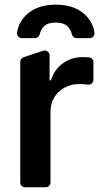

<svg xmlns="http://www.w3.org/2000/svg" viewBox="-20 -796 437 816"><path d="M66.1 -20.6V-533.4Q66.1 -540.1 70 -545.5Q73.9 -550.8 80.3 -552.9L163.4 -580.3Q166.5 -581.3 170.1 -581.3Q178.6 -581.3 184.7 -575.3Q190.7 -569.2 190.7 -560.7V-454.5H196.4Q211.3 -501.8 247.9 -527.3Q283.7 -553.3 331 -553.3Q342 -553.3 355.1 -552.2H358Q366.1 -551.8 371.6 -545.8Q377.1 -539.8 377.1 -531.6V-457Q377.1 -447.4 370 -441.2Q362.9 -435 353.3 -436.4H351.6Q335.2 -438.9 317.5 -438.9Q282 -438.9 254.6 -423.7Q226.6 -408.7 210.6 -382.1Q194.6 -355.5 194.6 -320.7V-20.6Q194.6 -12.1 188.6 -6Q182.5 0 174 0H87Q78.1 0 72.1 -6Q66.1 -12.1 66.1 -20.6ZM148.8 -650.2Q152.7 -666.5 162.6 -679.7Q178.6 -699.9 217.3 -699.9Q254.6 -699.9 270.6 -680Q281.6 -666.9 285.5 -650.2Q287.3 -643.1 292.8 -638.5Q298.3 -633.9 305.8 -633.9H361.2Q370.7 -633.9 376.8 -641.2Q382.8 -648.4 381.4 -658Q374.6 -703.8 338.4 -736.2Q293.3 -776.3 217.3 -776.3Q140.6 -776.3 95.5 -736.2Q60 -704.5 52.6 -658Q51.1 -648.4 57.4 -641.2Q63.6 -633.9 73.2 -633.9H128.6Q136 -633.9 141.5 -638.5Q147 -643.1 148.8 -650.2Z"/></svg>

Font: DeltaSans SemiBold
Style: Regular
Weight: 600
Designer: Rasmus Andersson
Foundry: rsms
Version: Version 3.012